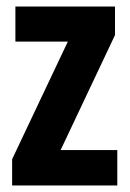

<svg xmlns="http://www.w3.org/2000/svg" viewBox="-20 -566 396 586"><path d="M338 0H17V-80L187 -439H27V-546H331V-459L165 -108H338Z"/></svg>

Font: Noto Sans Gujarati ExtraCondensed
Style: Bold
Weight: 700
Width: 2
Designer: Jelle Bosma - Monotype Design Team, Universal Thirst
Foundry: Monotype Imaging Inc.
Version: Version 2.106; ttfautohint (v1.8.4.7-5d5b)